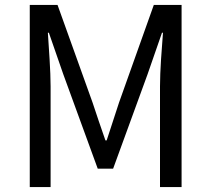

<svg xmlns="http://www.w3.org/2000/svg" viewBox="-20 -754 852 774"><path d="M100 0H184V-406C184 -469 177 -558 173 -622H177L235 -455L374 -74H436L575 -455L633 -622H637C632 -558 625 -469 625 -406V0H712V-734H600L460 -341C443 -290 427 -239 410 -188H405C387 -239 370 -290 353 -341L212 -734H100Z"/></svg>

Font: Source Han Sans HK
Style: Regular
Weight: 400
Designer: Ryoko NISHIZUKA 西塚涼子 (kana, bopomofo & ideographs); Paul D. Hunt (Latin, Greek & Cyrillic); Sandoll Communications 산돌커뮤니
Foundry: Adobe
Version: Version 2.000;hotconv 1.0.107;makeotfexe 2.5.65593